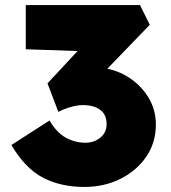

<svg xmlns="http://www.w3.org/2000/svg" viewBox="-20 -730 677 760"><path d="M314 10Q221 10 150.5 -26.5Q80 -63 25 -156L176 -253Q205 -204 241.5 -184.5Q278 -165 318 -165Q352 -165 377 -185Q402 -205 402 -239Q402 -276 377 -295Q352 -314 307 -314Q288 -314 262 -307Q236 -300 211 -287L168 -400L287 -528L82 -535V-710H534L573 -632L405 -458Q458 -447 501.5 -415.5Q545 -384 571 -338Q597 -292 597 -237Q597 -166 559.5 -110.5Q522 -55 457.5 -22.5Q393 10 314 10Z"/></svg>

Font: Lexend Black
Style: Regular
Weight: 900
Designer: Bonnie Shaver-Troup, Thomas Jockin
Foundry: Lexend
Version: Version 1.007; ttfautohint (v1.8.3)